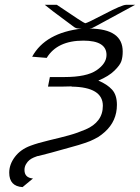

<svg xmlns="http://www.w3.org/2000/svg" viewBox="-20 -598 578 793"><path d="M18.1 115.2Q18.1 81.1 41.5 50Q64.9 19 106 3.9Q135.7 -7.3 183.3 -18.6Q231 -29.8 265.4 -39.3Q299.8 -48.8 334 -63.5Q368.2 -78.1 386.5 -102.5Q404.8 -127 404.8 -161.1Q404.8 -238.3 275.9 -240.2V-241.2L231 -240.2H178.2L186 -279.8H246.1Q337.9 -279.8 378.9 -307.9Q419.9 -335.9 419.9 -371.1Q419.9 -430.2 324.2 -430.2Q216.3 -430.2 172.9 -358.9L112.8 -363.8Q167 -462.9 318.8 -480H307.1Q294.9 -480 286.4 -486.1Q277.8 -492.2 198.2 -551.8Q177.2 -567.9 165 -578.1H214.8Q326.7 -502 332 -502Q338.9 -502 411.4 -540Q483.9 -578.1 501 -578.1H538.1L381.8 -493.2L359.9 -481.9L350.1 -480Q487.3 -479 486.8 -384.8Q486.8 -362.8 481.4 -345.9Q476.1 -329.1 452.6 -306.2Q429.2 -283.2 386.2 -265.1Q422.4 -250 442.6 -228Q462.9 -206.1 462.9 -165Q462.9 -98.1 413.1 -53.2Q406.2 -47.4 399.2 -41.7Q392.1 -36.1 385.5 -32Q378.9 -27.8 368.4 -22.9Q357.9 -18.1 351.6 -15.1Q345.2 -12.2 329.6 -7.1Q314 -2 304.4 1Q294.9 3.9 272.5 10Q250 16.1 236.6 20Q223.1 23.9 191.7 32.5Q160.2 41 140.1 45.9Q138.2 45.9 134 46.9Q129.9 47.9 119.4 52.5Q108.9 57.1 101.6 63Q94.2 68.8 87.6 79.8Q81.1 90.8 81.1 104Q81.1 136.2 116.2 139.2L73.2 174.8Q18.1 171.4 18.1 115.2Z"/></svg>

Font: CMU Bright
Style: Oblique
Weight: 500
Italic angle: -12°
Version: Version 0.7.0